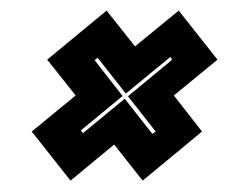

<svg xmlns="http://www.w3.org/2000/svg" viewBox="-20 -472 458 354"><path d="M243 -139 190.5 -205.5 110 -139 38.5 -229.5 119.5 -296 67 -362 176.5 -452.5 229 -386.5 309.5 -452.5 381 -362 300.5 -296 352.5 -229.5ZM261 -225 267 -229.5 216 -294.5 297.5 -362 294 -367 212 -299.5 160 -365.5 154.5 -361 206 -295 129 -231.5 133 -226.5 210 -290Z"/></svg>

Font: Tourney Thin ExtraBold
Style: Italic
Weight: 800
Italic angle: -12°
Version: Version 1.015